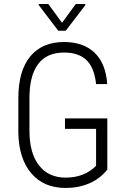

<svg xmlns="http://www.w3.org/2000/svg" viewBox="-20 -931 633 961"><path d="M517.1 -82.5Q481.4 -36.6 427.2 -13.4Q373 9.8 308.6 9.8Q199.2 9.8 136.7 -63.5Q74.2 -136.7 71.8 -266.6V-439.5Q71.8 -575.7 131.1 -648.2Q190.4 -720.7 300.3 -720.7Q398.4 -720.7 454.1 -666.5Q509.8 -612.3 516.6 -510.3H460.9Q452.1 -592.3 412.8 -630.1Q373.5 -668 300.8 -668Q213.9 -668 170.7 -610.1Q127.4 -552.2 127.4 -440.4V-276.4Q127.4 -165 175 -103.5Q222.7 -42 308.6 -42Q401.9 -42 460.9 -101.1V-286.1H305.2V-338.4H517.1ZM290.5 -816.9 359.4 -911.1H407.2V-905.3L309.1 -777.3H271.5L173.8 -905.8V-911.1H221.7Z"/></svg>

Font: Roboto Condensed Light
Style: Regular
Weight: 300
Designer: Google
Version: Version 2.134; 2016